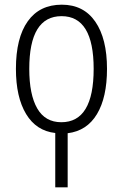

<svg xmlns="http://www.w3.org/2000/svg" viewBox="-20 -562 524 820"><path d="M437 -268Q437 -146 394 -74.5Q351 -3 269 7V238H216V6Q135 -3 91.5 -75Q48 -147 48 -268Q48 -400 98.5 -471Q149 -542 244 -542Q337 -542 387 -469.5Q437 -397 437 -268ZM105 -268Q105 -158 139 -99Q173 -40 242 -40Q380 -40 380 -268Q380 -493 243 -493Q105 -493 105 -268Z"/></svg>

Font: Noto Sans Display Light Narrow
Style: Regular
Weight: 300
Width: 4
Designer: Monotype Design team
Foundry: Monotype Imaging Inc.
Version: Version 1.000